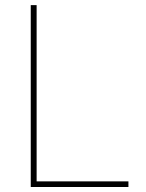

<svg xmlns="http://www.w3.org/2000/svg" viewBox="-20 -748 585 768"><path d="M103 0V-727.5H126.5V-22.5H493.7V0Z"/></svg>

Font: Inter 20pt Thin
Style: Regular
Weight: 250
Version: Version 4.001;git-66647c0bb